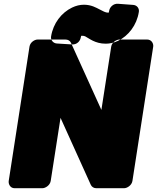

<svg xmlns="http://www.w3.org/2000/svg" viewBox="-20 -957 830 1015"><path d="M636 38C652 38 676 23 680 0L790 -711C792 -727 781 -748 758 -748H612C596 -748 572 -734 568 -711L516 -376L355 -731C350 -742 339 -748 326 -748H179C163 -748 140 -734 136 -711L26 0C24 16 34 38 57 38H204C220 38 244 23 248 0L300 -334L460 20C465 31 476 38 489 38ZM557 -900C560 -919 579 -939 604 -937L685 -931C706 -929 717 -911 714 -894C703 -823 658 -767 604 -741C583 -731 560 -726 539 -726C482 -726 450 -755 430 -765C425 -767 421 -768 412 -768C409 -768 408 -766 407 -759C404 -740 387 -721 362 -722L281 -727C260 -728 247 -747 250 -764C261 -834 305 -890 361 -917C382 -927 402 -932 424 -932C463 -932 489 -916 505 -908C525 -898 537 -890 552 -890C555 -890 556 -891 557 -900Z"/></svg>

Font: Asimov Print
Style: EIt
Weight: 500
Designer: Google
Version: Version 2.000980; 2014